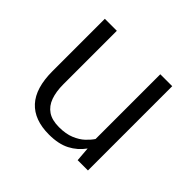

<svg xmlns="http://www.w3.org/2000/svg" viewBox="-133 -684 851 851"><g transform="rotate(45 292.5 -259.0)"><path d="M266.1 9.8Q173.8 9.8 126.2 -42.2Q78.6 -94.2 78.6 -200.2V-528.3H153.8V-193.4Q153.8 -147 165.8 -113.8Q177.7 -80.6 204.1 -62.7Q230.5 -44.9 274.4 -44.9Q317.4 -44.9 347.2 -57.4Q377 -69.8 396 -87.6Q415 -105.5 426.3 -122.6V-528.3H501V0H436.5L431.2 -67.9Q404.8 -31.2 365.2 -10.7Q325.7 9.8 266.1 9.8Z"/></g></svg>

Font: Comme Light
Style: Regular
Weight: 300
Version: Version 1.000;gftools[0.9.27]